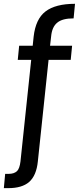

<svg xmlns="http://www.w3.org/2000/svg" viewBox="-68 -787 419 1004"><path d="M107.9 -595.2Q118.2 -687.5 169.9 -727.1Q222.2 -767.1 324.2 -767.1L316.9 -690.9Q258.3 -690.9 231.9 -668.9Q203.6 -646.5 199.2 -595.2L193.8 -547.9H309.1L301.8 -474.1H186L129.9 57.1Q122.6 130.9 84 165Q46.4 196.8 -23.9 196.8H-47.9L-41 122.1H-22Q5.4 122.1 21 107.9Q34.7 94.2 39.1 57.1L95.2 -474.1H24.9L32.2 -547.9H103Z"/></svg>

Font: PoppinsZ
Style: Regular
Weight: 400
Designer: Ninad Kale (Devanagari), Jonny Pinhorn (Latin)
Foundry: Indian Type Foundry
Version: Version 3.002;FEAKit 1.0